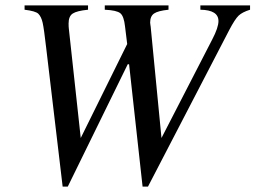

<svg xmlns="http://www.w3.org/2000/svg" viewBox="-20 -673 946 711"><path d="M906 -653V-637Q877 -628 863.5 -615Q850 -602 829 -562L528 18H508L458 -435H453L231 18H212L151 -496Q143 -566 138 -588.5Q133 -611 122 -622Q112 -632 71 -637V-653H306V-637Q265 -633 249.5 -623Q234 -613 234 -586Q234 -573 235 -566L279 -162L451 -510L443 -575Q439 -613 425.5 -624Q412 -635 368 -637V-653H604V-637Q565 -633 550.5 -623Q536 -613 536 -589Q536 -586 537 -580.5Q538 -575 538 -574L578 -162L766 -527Q789 -571 789 -595Q789 -636 722 -637V-653Z"/></svg>

Font: STIX
Style: Italic
Weight: 400
Italic angle: -16.33°
Designer: MicroPress Inc., with final additions and corrections provided by Coen Hoffman, Elsevier (retired)
Version: Version 1.1.1